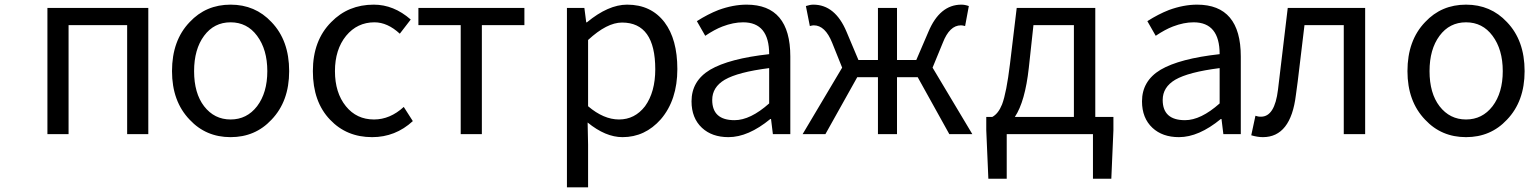

<svg xmlns="http://www.w3.org/2000/svg" viewBox="-20 -577 6579 826"><path d="M184 0V-543H618V0H527V-469H275V0Z M796 -62Q720 -141 720 -271Q720 -403 796 -482Q866 -557 972 -557Q1078 -557 1148 -482Q1224 -403 1224 -271Q1224 -141 1148 -62Q1078 13 972 13Q866 13 796 -62ZM1086 -120Q1130 -178 1130 -271Q1130 -364 1086 -423Q1043 -481 972 -481Q901 -481 858 -423Q815 -365 815 -271Q815 -176 858 -120Q902 -63 972 -63Q1042 -63 1086 -120Z M1400 -62Q1326 -139 1326 -271Q1326 -403 1405 -482Q1478 -557 1588 -557Q1674 -557 1747 -493L1700 -432Q1647 -481 1591 -481Q1517 -481 1469 -423Q1421 -364 1421 -271Q1421 -178 1468 -120Q1514 -63 1589 -63Q1658 -63 1717 -117L1756 -56Q1681 13 1581 13Q1471 13 1400 -62Z M1962 0V-469H1780V-543H2236V-469H2053V0Z M2419 229V-543H2494L2502 -481H2505Q2597 -557 2678 -557Q2781 -557 2839 -481Q2894 -408 2894 -280Q2894 -147 2823 -64Q2755 13 2658 13Q2585 13 2508 -50L2510 45V229ZM2755 -120Q2799 -181 2799 -279Q2799 -480 2656 -480Q2591 -480 2510 -405V-120Q2577 -63 2643 -63Q2711 -63 2755 -120Z M3000 -27Q2955 -69 2955 -141Q2955 -229 3035 -277Q3117 -325 3289 -344Q3289 -481 3177 -481Q3135 -481 3088 -463Q3054 -450 3014 -423L2978 -486Q3025 -516 3071 -534Q3134 -557 3192 -557Q3380 -557 3380 -334V0H3305L3297 -65H3294Q3199 13 3114 13Q3043 13 3000 -27ZM3289 -132V-284Q3155 -267 3098 -234Q3044 -202 3044 -147Q3044 -60 3140 -60Q3208 -60 3289 -132Z M3992 -286 4163 0H4064L3928 -245H3839V0H3757V-245H3668L3531 0H3433L3603 -286L3560 -393Q3530 -468 3481 -468Q3475 -468 3464 -465L3447 -551Q3465 -557 3479 -557Q3573 -557 3622 -440L3673 -319H3757V-543H3839V-319H3922L3974 -440Q4023 -557 4116 -557Q4131 -557 4148 -551L4132 -465Q4121 -468 4114 -468Q4065 -468 4036 -393Z M4346 -74H4600V-469H4426L4406 -285Q4390 -140 4346 -74ZM4692 -74H4770V-17L4761 192H4682V0H4311V192H4232L4223 -17V-74H4249Q4275 -88 4291 -128Q4310 -178 4325 -302L4354 -543H4692Z M4938 -27Q4893 -69 4893 -141Q4893 -229 4973 -277Q5055 -325 5227 -344Q5227 -481 5115 -481Q5073 -481 5026 -463Q4992 -450 4952 -423L4916 -486Q4963 -516 5009 -534Q5072 -557 5130 -557Q5318 -557 5318 -334V0H5243L5235 -65H5232Q5137 13 5052 13Q4981 13 4938 -27ZM5227 -132V-284Q5093 -267 5036 -234Q4982 -202 4982 -147Q4982 -60 5078 -60Q5146 -60 5227 -132Z M5363 5 5381 -79 5392 -76Q5396 -75 5405 -75Q5464 -75 5478 -191L5499 -367L5520 -543H5853V0H5761V-469H5592L5574 -319Q5561 -207 5555 -168Q5533 13 5413 13Q5390 13 5363 5Z M6111 -62Q6035 -141 6035 -271Q6035 -403 6111 -482Q6181 -557 6287 -557Q6393 -557 6463 -482Q6539 -403 6539 -271Q6539 -141 6463 -62Q6393 13 6287 13Q6181 13 6111 -62ZM6401 -120Q6445 -178 6445 -271Q6445 -364 6401 -423Q6358 -481 6287 -481Q6216 -481 6173 -423Q6130 -365 6130 -271Q6130 -176 6173 -120Q6217 -63 6287 -63Q6357 -63 6401 -120Z"/></svg>

Font: Source Han Sans Regular
Style: Regular
Weight: 400
Designer: Ryoko NISHIZUKA  (kana & ideographs); Paul D. Hunt (Latin, Greek & Cyrillic); Wenlong ZHANG  (bopomofo); Sandoll Communi
Foundry: Adobe Systems Incorporated
Version: Version 1.00 January 18, 2024, initial release